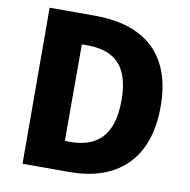

<svg xmlns="http://www.w3.org/2000/svg" viewBox="-88 -852 977 988"><g transform="rotate(10 400.5 -357.5)"><path d="M94 50H340C578 50 743 -78 743 -362C743 -646 578 -765 328 -765H92ZM288 -105V-608H314C446 -608 539 -554 539 -359C539 -164 445 -103 313 -103Z"/></g></svg>

Font: GenEiGothic-pro-Heavy
Style: Bold
Weight: 900
Designer: Ryoko NISHIZUKA (kana & ideographs); Paul D. Hunt (Latin, Greek & Cyrillic); Wenlong ZHANG (bopomofo); Sandoll Communica
Foundry: Adobe Systems Incorporated; o_tamon
Version: Version 1.000.140830